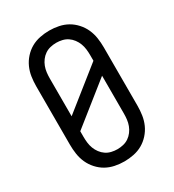

<svg xmlns="http://www.w3.org/2000/svg" viewBox="-182 -845 863 955"><g transform="rotate(-30 250.0 -367.5)"><path d="M250 8Q223 8 196 2.5Q169 -3 146 -16Q123 -29 104.5 -49.5Q86 -70 75 -94.5Q64 -119 60 -146Q56 -173 56 -200V-535Q56 -562 60 -589Q64 -616 75 -640.5Q86 -665 104.5 -685.5Q123 -706 146 -719Q169 -732 196 -737.5Q223 -743 250 -743Q277 -743 304 -737.5Q331 -732 354 -719Q377 -706 395.5 -685.5Q414 -665 425 -640.5Q436 -616 440 -589Q444 -562 444 -535V-200Q444 -173 440 -146Q436 -119 425 -94.5Q414 -70 395.5 -49.5Q377 -29 354 -16Q331 -3 304 2.5Q277 8 250 8ZM134 -318 366 -503V-535Q366 -552 364 -569Q362 -586 356 -602Q350 -618 339.5 -632Q329 -646 315 -655.5Q301 -665 284 -669Q267 -673 250 -673Q233 -673 216 -669Q199 -665 185 -655.5Q171 -646 160.5 -632Q150 -618 144 -602Q138 -586 136 -569Q134 -552 134 -535ZM250 -62Q267 -62 284 -66Q301 -70 315 -79.5Q329 -89 339.5 -103Q350 -117 356 -133Q362 -149 364 -166Q366 -183 366 -200V-417L134 -232V-200Q134 -183 136 -166Q138 -149 144 -133Q150 -117 160.5 -103Q171 -89 185 -79.5Q199 -70 216 -66Q233 -62 250 -62Z"/></g></svg>

Font: Iosevka NFM
Style: Regular
Weight: 400
Monospace: yes
Designer: Belleve Invis
Foundry: Belleve Invis
Version: Version 29.0.4; ttfautohint (v1.8.4);Nerd Fonts 3.3.0